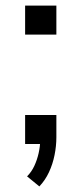

<svg xmlns="http://www.w3.org/2000/svg" viewBox="-20 -516 292 688"><path d="M121 152 77 116Q93 100 103 78.5Q113 57 118.5 32.5Q124 8 124 -14L139 0H70V-104H182V-24Q182 7 175.5 39.5Q169 72 155.5 101Q142 130 121 152ZM70 -392V-496H182V-392Z"/></svg>

Font: Nunito Sans 7pt SemiCondensed
Style: Regular
Weight: 400
Width: 4
Designer: Vernon Adams
Foundry: Vernon Adams
Version: Version 3.101;gftools[0.9.27]